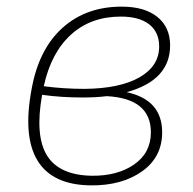

<svg xmlns="http://www.w3.org/2000/svg" viewBox="-20 -550 583 579"><path d="M362 -272Q469 -249 469 -151Q469 -76 408 -33Q347 10 254 9Q138 8 93 -66Q48 -140 76 -285Q98 -403 169 -466.5Q240 -530 347 -530Q416 -530 454.5 -499Q493 -468 493 -413Q493 -308 362 -272ZM344 -500Q254 -500 194 -445.5Q134 -391 112 -290Q172 -282 235 -282Q342 -283 401 -317Q460 -351 460 -410Q460 -453 430 -476.5Q400 -500 344 -500ZM256 -20Q334 -19 384.5 -54Q435 -89 435 -151Q435 -253 302 -260Q271 -256 228 -256Q166 -256 107 -264Q85 -141 121.5 -81.5Q158 -22 256 -20Z"/></svg>

Font: Raleway-v4020 ExtraLight
Style: Italic
Weight: 275
Italic angle: -12°
Designer: Matt McInerney, Pablo Impallari, Rodrigo Fuenzalida
Foundry: Matt McInerney, Pablo Impallari, Rodrigo Fuenzalida
Version: Version 4.020;PS 004.020;hotconv 1.0.88;makeotf.lib2.5.64775